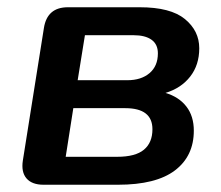

<svg xmlns="http://www.w3.org/2000/svg" viewBox="-20 -509 608 529"><path d="M100 0Q68 0 53 -17.5Q38 -35 43 -67L101 -432Q110 -489 167 -489H365Q450 -489 489.5 -456.5Q529 -424 529 -376Q529 -330 504 -298Q479 -266 436 -253Q473 -242 493.5 -215.5Q514 -189 514 -149Q514 -79 462 -39.5Q410 0 305 0ZM194 -288H331Q369 -288 392 -307.5Q415 -327 415 -362Q415 -387 397.5 -399.5Q380 -412 348 -412H214ZM161 -77H303Q353 -77 376.5 -96.5Q400 -116 400 -153Q400 -211 325 -211H182Z"/></svg>

Font: Nunito
Style: Bold Italic
Weight: 700
Italic angle: -9°
Designer: Vernon Adams
Foundry: Vernon Adams
Version: Version 3.601; ttfautohint (v1.8.2.53-6de2)